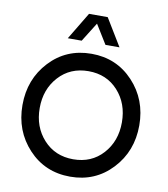

<svg xmlns="http://www.w3.org/2000/svg" viewBox="-105 -1088 1039 1185"><g transform="rotate(10 415.0 -495.0)"><path d="M253 -829 356 -1000H473L577 -829H489L415 -949L340 -829ZM415 10Q257 10 153 -101.5Q49 -213 49 -375Q49 -537 153 -648.5Q257 -760 415 -760Q572 -760 676.5 -648.5Q781 -537 781 -375Q781 -213 676.5 -101.5Q572 10 415 10ZM229 -178Q301 -99 415 -99Q529 -99 600.5 -178Q672 -257 672 -375Q672 -493 600.5 -572Q529 -651 415 -651Q301 -651 229 -572Q157 -493 157 -375Q157 -257 229 -178Z"/></g></svg>

Font: Orkney Medium
Style: Regular
Weight: 500
Designer: Samuel Oakes and Alfredo Marco Pradil
Foundry: Alfredo Marco Pradil
Version: 1.0; ttfautohint (v1.5)